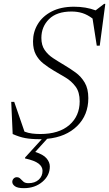

<svg xmlns="http://www.w3.org/2000/svg" viewBox="-20 -715 568 1000"><path d="M104.5 265Q71.5 265 57.8 255Q44 245 44 232.5Q44 222.5 50.8 215.2Q57.5 208 67.5 208Q79 208 86 215.8Q93 223.5 102 231.2Q111 239 128.5 239Q161.5 239 181.5 221Q201.5 203 201.5 174.5Q201.5 153 180.8 137Q160 121 110 110L111 105L197.5 10Q192.5 10 188 10Q142.5 10 111.5 4.2Q80.5 -1.5 46 -17L38.5 -184.5H54L107.5 -29.5Q127 -22 147.5 -19.5Q168 -17 189.5 -17Q287 -17 341 -63.8Q395 -110.5 395 -187.5Q395 -235.5 373.5 -264.2Q352 -293 320.8 -311.5Q289.5 -330 259.5 -347.5Q230 -365 205.5 -384.5Q181 -404 166.5 -431.2Q152 -458.5 152 -499.5Q152 -548.5 176.8 -589.5Q201.5 -630.5 249.2 -655.2Q297 -680 365.5 -680Q428 -680 478 -661L522.5 -695H528.5L499.5 -477H484L462 -618.5Q435.5 -638.5 409.2 -646.8Q383 -655 352.5 -655Q275 -655 235.2 -615.2Q195.5 -575.5 195.5 -517.5Q195.5 -479.5 212.5 -454.8Q229.5 -430 256.5 -412.2Q283.5 -394.5 314 -376.5Q344.5 -358.5 373.5 -337.5Q402.5 -316.5 421.2 -284.8Q440 -253 440 -204Q440 -115.5 381.8 -58.5Q323.5 -1.5 225.5 8L163.5 76.5Q205.5 89.5 222.5 109.8Q239.5 130 239.5 152Q239.5 199.5 200.5 232.2Q161.5 265 104.5 265Z"/></svg>

Font: Newsreader Text Light
Style: Italic
Weight: 300
Italic angle: -17°
Designer: Hugues Gentile
Foundry: Production Type
Version: Version 1.001